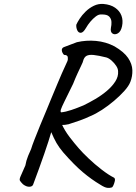

<svg xmlns="http://www.w3.org/2000/svg" viewBox="-20 -872 688 969"><path d="M147 60Q143 70 128 70.5Q113 71 96 58Q84 46 80.5 39.5Q77 33 84 17.5Q91 2 108 -37Q112 -61 122 -85.5Q132 -110 137 -120Q141 -134 153.5 -166.5Q166 -199 182.5 -239Q199 -279 214 -314.5Q229 -350 236 -368Q253 -408 271 -452Q289 -496 320 -563Q324 -573 322 -584Q320 -595 303 -595Q293 -606 292 -617.5Q291 -629 302 -634L368 -659Q415 -670 464.5 -665.5Q514 -661 558 -638Q606 -610 626.5 -579.5Q647 -549 648 -518Q649 -487 638 -459Q630 -438 607.5 -413Q585 -388 555.5 -363Q526 -338 494.5 -317.5Q463 -297 436 -286Q411 -274 383 -264Q355 -254 326 -245Q310 -241 288 -241Q266 -241 255 -245L238 -203Q228 -167 203.5 -96Q179 -25 147 60ZM544 74Q536 77 522.5 76Q509 75 486 60Q442 34 398 -3Q354 -40 299 -103Q278 -128 265 -150.5Q252 -173 236 -211L222 -265L253 -283L291 -247Q307 -212 331.5 -180Q356 -148 378 -123Q396 -102 427 -72.5Q458 -43 493 -16Q528 11 556 25Q562 30 559.5 41.5Q557 53 552.5 63Q548 73 544 74ZM288 -305Q311 -307 340.5 -317Q370 -327 401 -340Q430 -354 461.5 -372.5Q493 -391 519.5 -413.5Q546 -436 562 -461Q578 -486 576 -512Q576 -525 566.5 -539.5Q557 -554 543.5 -566Q530 -578 517 -582Q477 -592 453 -594.5Q429 -597 416.5 -590Q404 -583 399 -563Q399 -560 391 -543.5Q383 -527 371.5 -502Q360 -477 349 -449Q320 -390 305.5 -360.5Q291 -331 287.5 -320Q284 -309 288 -305ZM540 -733Q543 -745 542.5 -761Q542 -777 531 -788.5Q520 -800 491 -799Q478 -800 463.5 -789Q449 -778 436 -762.5Q423 -747 414 -731Q400 -707 388 -706.5Q376 -706 370 -719Q364 -732 365 -747Q370 -759 382 -777.5Q394 -796 412.5 -814Q431 -832 454 -843Q477 -854 502 -852Q538 -849 561 -833Q584 -817 593 -793Q602 -769 596 -740Q590 -712 574.5 -703.5Q559 -695 547.5 -703Q536 -711 540 -733Z"/></svg>

Font: Caveat Medium
Style: Regular
Weight: 500
Designer: Pablo Impallari
Foundry: Pablo Impallari
Version: Version 2.000